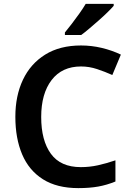

<svg xmlns="http://www.w3.org/2000/svg" viewBox="-20 -958 675 988"><path d="M397 -616Q299 -616 245.5 -546Q192 -476 192 -356Q192 -235 242 -166.5Q292 -98 396 -98Q441 -98 484 -107.5Q527 -117 574 -133V-24Q530 -6 485.5 2Q441 10 383 10Q273 10 201 -35.5Q129 -81 94 -163.5Q59 -246 59 -357Q59 -465 98 -547.5Q137 -630 212.5 -677Q288 -724 397 -724Q451 -724 503.5 -711.5Q556 -699 602 -677L558 -572Q520 -589 479.5 -602.5Q439 -616 397 -616ZM565 -928Q553 -914 532.5 -894Q512 -874 487.5 -852.5Q463 -831 439.5 -811Q416 -791 398 -778H314V-791Q329 -809 349 -835Q369 -861 388.5 -888.5Q408 -916 421 -938H565Z"/></svg>

Font: Noto Sans Hanifi Rohingya SemiBold
Style: Regular
Weight: 600
Version: Version 2.101